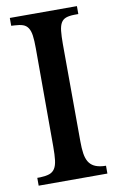

<svg xmlns="http://www.w3.org/2000/svg" viewBox="-82 -756 484 802"><g transform="rotate(-10 159.5 -355.5)"><path d="M18.6 -710.9H303.2V-677.2H286.1Q264.2 -676.8 250.7 -671.9Q237.3 -667 230 -654.8Q222.7 -642.6 220.2 -620.8Q217.8 -599.1 217.8 -564.5L219.2 -151.4Q219.2 -122.1 222.4 -100.8Q225.6 -79.6 233.9 -65.4Q242.2 -51.3 256.8 -43.5Q271.5 -35.6 294.4 -33.7L307.1 -33.2V0H15.6V-33.2H28.3Q52.7 -34.2 67.4 -39.3Q82 -44.4 90.3 -57.4Q98.6 -70.3 101.3 -92.8Q104 -115.2 104 -150.4L103.5 -567.4Q103.5 -600.6 100.6 -621.3Q97.7 -642.1 89.6 -654.3Q81.5 -666.5 68.1 -671.1Q54.7 -675.8 33.2 -676.8Q30.8 -677.2 25.9 -677.2Q21 -677.2 18.6 -677.7Z"/></g></svg>

Font: VarendraSemibold
Style: Regular
Weight: 600
Designer: Jacob Thomas
Foundry: Bangla Type Foundry
Version: Version 1.008